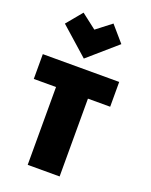

<svg xmlns="http://www.w3.org/2000/svg" viewBox="-190 -1152 994 1266"><g transform="rotate(20 307.0 -519.5)"><path d="M11 -531H167V15H391V-531H547V-705H11ZM275 -770 475 -944 380 -1054 275 -973 170 -1054 79 -944Z"/></g></svg>

Font: Repo ExtraBlack
Style: Regular
Weight: 400
Designer: Stefan Peev
Foundry: Context Ltd
Version: Version 001.502